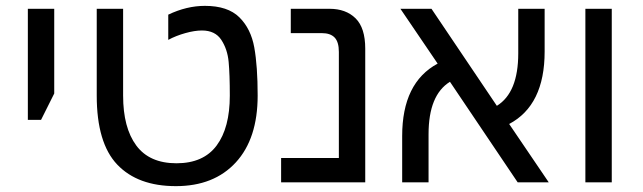

<svg xmlns="http://www.w3.org/2000/svg" viewBox="-20 -622 2192 655"><path d="M75 -592H165V-303L120 -213H75Z M310 -296V-592H400V-296Q400 -186 445 -125.5Q490 -65 582 -65Q674 -65 719 -125.5Q764 -186 764 -296Q764 -368 760 -411Q756 -454 735 -486Q714 -518 669 -518Q644 -518 612 -509Q580 -500 554 -486V-572Q617 -602 679 -602Q757 -602 796.5 -563Q836 -524 847.5 -460Q859 -396 859 -296Q859 -149 784.5 -68Q710 13 580 13Q450 13 380 -60.5Q310 -134 310 -296Z M939 -83H1136V-445Q1136 -479 1121.5 -494Q1107 -509 1078 -509H972V-592H1104Q1160 -592 1193 -559.5Q1226 -527 1226 -456V0H939Z M1746 0 1515 -343Q1442 -298 1442 -164V0H1352V-158Q1352 -340 1473 -405L1346 -592H1452L1675 -261Q1748 -306 1748 -440V-592H1838V-446Q1838 -263 1717 -199L1852 0Z M1977 -592H2067V0H1977Z"/></svg>

Font: Noto Sans Hebrew
Style: Regular
Weight: 400
Designer: Monotype Design Team
Foundry: Monotype Imaging Inc.
Version: Version 1.000